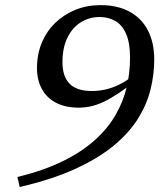

<svg xmlns="http://www.w3.org/2000/svg" viewBox="-20 -707 628 750"><path d="M57 23.5 48 -15.5Q150 -40.5 224.5 -77Q299 -113.5 350 -159.2Q401 -205 431.2 -257.5Q461.5 -310 474.8 -366.5Q488 -423 488 -481.5Q488 -540 472.5 -575Q457 -610 430.2 -625.2Q403.5 -640.5 369.5 -640.5Q328 -640.5 295 -619.5Q262 -598.5 243 -559Q224 -519.5 224 -464.5Q224 -408 252 -379.8Q280 -351.5 338.5 -351.5Q364.5 -351.5 390.2 -357Q416 -362.5 442 -374.8Q468 -387 495 -407.5L517 -397Q477 -365.5 445.2 -344.2Q413.5 -323 387 -310.2Q360.5 -297.5 336.2 -292Q312 -286.5 287.5 -286.5Q235.5 -286.5 199 -305.5Q162.5 -324.5 143.5 -359.5Q124.5 -394.5 124.5 -441Q124.5 -495 143.2 -540Q162 -585 196.2 -618Q230.5 -651 275.5 -669Q320.5 -687 373 -687Q438.5 -687 485.5 -661.8Q532.5 -636.5 557.5 -588.8Q582.5 -541 582.5 -474Q582.5 -416 568 -357.5Q553.5 -299 519 -243.5Q484.5 -188 424.2 -138.2Q364 -88.5 273.8 -47.2Q183.5 -6 57 23.5Z"/></svg>

Font: Newsreader 16pt Medium
Style: Italic
Weight: 500
Italic angle: -17°
Designer: Hugues Gentile
Foundry: Production Type
Version: Version 1.003